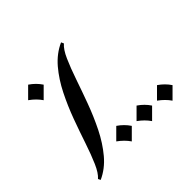

<svg xmlns="http://www.w3.org/2000/svg" viewBox="-153 -742 947 947"><g transform="rotate(-45 320.5 -269.0)"><path d="M123 -544.9Q156.2 -522.5 177.2 -490.7L123 -436.5Q102.5 -466.8 68.8 -490.7ZM286.6 -93.8Q319.8 -71.3 340.8 -39.6L286.6 14.6Q266.1 -15.6 232.4 -39.6ZM428.2 -93.8Q461.4 -71.3 482.4 -39.6L428.2 14.6Q407.7 -15.6 374 -39.6ZM570.8 -93.8Q604 -71.3 625 -39.6L570.8 14.6Q550.3 -15.6 516.6 -39.6ZM43.9 40.5 37.6 27.8Q59.6 8.8 79.1 -35.9Q98.6 -80.6 118.7 -140.6Q138.7 -200.7 162.8 -266.6Q187 -332.5 218 -394.5Q249 -456.5 290 -504.9Q331.1 -553.2 385.3 -577.6L391.6 -564Q369.1 -544.9 349.4 -500.2Q329.6 -455.6 309.1 -395.5Q288.6 -335.4 264.4 -269.8Q240.2 -204.1 209.5 -142.3Q178.7 -80.6 138.2 -32.2Q97.7 16.1 43.9 40.5Z"/></g></svg>

Font: Lateef SemiBold
Style: Regular
Weight: 600
Designer: SIL International
Foundry: SIL International
Version: Version 4.200